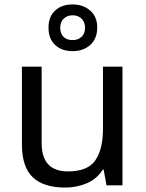

<svg xmlns="http://www.w3.org/2000/svg" viewBox="-20 -837 658 867"><path d="M533 -536V0H461L448 -71H444Q418 -29 372 -9.5Q326 10 274 10Q177 10 128 -36.5Q79 -83 79 -185V-536H168V-191Q168 -63 287 -63Q376 -63 410.5 -113Q445 -163 445 -257V-536ZM308 -606Q259 -606 229 -634Q199 -662 199 -712Q199 -762 229 -789.5Q259 -817 308 -817Q355 -817 387 -789.5Q419 -762 419 -713Q419 -662 387.5 -634Q356 -606 308 -606ZM308 -656Q333 -656 348.5 -671Q364 -686 364 -712Q364 -738 348 -753Q332 -768 308 -768Q284 -768 268 -753Q252 -738 252 -712Q252 -686 266.5 -671Q281 -656 308 -656Z"/></svg>

Font: Noto Sans Mongolian
Style: Regular
Weight: 400
Designer: Monotype Design Team
Foundry: Monotype Imaging Inc.
Version: Version 3.001; ttfautohint (v1.8.4.7-5d5b)